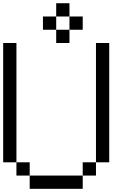

<svg xmlns="http://www.w3.org/2000/svg" viewBox="-20 -1187 790 1207"><path d="M0 -166.7V-916.7H83.3V-166.7ZM166.7 -166.7V-83.3H83.3V-166.7ZM166.7 -83.3H500V0H166.7ZM333.3 -1000H416.7V-916.7H333.3ZM333.3 -1083.3V-1000H250V-1083.3ZM333.3 -1166.7H416.7V-1083.3H333.3ZM500 -83.3V-166.7H583.3V-83.3ZM500 -1000H416.7V-1083.3H500ZM666.7 -166.7H583.3V-916.7H666.7Z"/></svg>

Font: Galmuri11 Regular
Style: Regular
Weight: 400
Designer: Minseo Lee (Quiple)
Version: Version 2.356;hotconv 1.1.0;makeotfexe 2.6.0 DEVELOPMENT